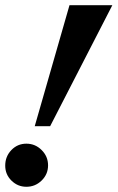

<svg xmlns="http://www.w3.org/2000/svg" viewBox="-34 -701 450 735"><path d="M232 -681H396L158 -218H99ZM-14 -67Q-14 -102 9.5 -126.5Q33 -151 67 -151Q101 -151 125.5 -126.5Q150 -102 150 -68Q150 -34 125.5 -10Q101 14 67 14Q34 14 10 -9.5Q-14 -33 -14 -67Z"/></svg>

Font: Ibarra Real Nova
Style: Bold Italic
Weight: 700
Italic angle: -22°
Designer: Jose Maria Ribagorda & Octavio Pardo
Foundry: Octavio Pardo
Version: Version 1.014